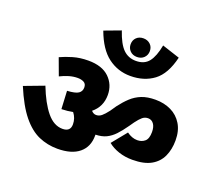

<svg xmlns="http://www.w3.org/2000/svg" viewBox="-134 -1058 1322 1183"><g transform="rotate(20 526.5 -466.5)"><path d="M860 -839Q833 -725 770 -678Q707 -631 617 -631Q535 -631 470.5 -679.5Q406 -728 366 -837L473 -877Q500 -797 534 -763.5Q568 -730 618 -730Q673 -730 701.5 -766Q730 -802 744 -877ZM553 -816Q553 -843 570.5 -860Q588 -877 616 -877Q643 -877 661 -860Q679 -843 679 -816Q679 -790 661.5 -772.5Q644 -755 616 -755Q588 -755 570.5 -772.5Q553 -790 553 -816ZM540 -211Q540 -138 490.5 -97Q441 -56 348 -56Q283 -56 225.5 -81Q168 -106 116.5 -169Q65 -232 17 -347L147 -396Q186 -295 232.5 -238.5Q279 -182 336 -182Q388 -182 388 -230Q388 -270 363 -302Q329 -295 289 -294L283 -412Q337 -415 356.5 -428.5Q376 -442 376 -467Q376 -491 359 -500Q342 -509 319 -509Q290 -509 261.5 -500.5Q233 -492 205 -478L164 -589Q198 -605 243.5 -618.5Q289 -632 344 -632Q434 -632 481 -586.5Q528 -541 528 -473Q528 -396 470 -349Q484 -333 502 -333Q521 -333 537 -346Q553 -359 575 -388L601 -426Q629 -463 658 -490Q687 -517 724.5 -532Q762 -547 815 -547Q872 -547 917.5 -525Q963 -503 989.5 -459.5Q1016 -416 1016 -353Q1016 -294 995 -248Q974 -202 928 -176Q882 -150 805 -150Q757 -150 715.5 -164Q674 -178 645 -202L724 -299Q758 -274 793 -274Q822 -274 842 -291Q862 -308 862 -352Q862 -386 848 -405Q834 -424 811 -424Q790 -424 774 -410.5Q758 -397 738 -370L717 -340Q689 -300 664 -273.5Q639 -247 610 -233Q581 -219 540 -218Q540 -215 540 -211Z"/></g></svg>

Font: Noto Sans ExtraBold
Style: Italic
Weight: 800
Italic angle: -12°
Designer: Monotype Design Team
Foundry: Monotype Imaging Inc.
Version: Version 2.013; ttfautohint (v1.8.4.7-5d5b)